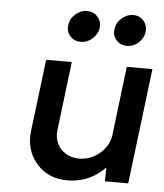

<svg xmlns="http://www.w3.org/2000/svg" viewBox="-53 -772 707 828"><g transform="rotate(5 301.0 -357.5)"><path d="M215 -657Q218 -685 240.5 -705Q263 -725 291 -725Q319 -725 336.5 -705Q354 -685 351 -657Q347 -629 324.5 -609.5Q302 -590 274.5 -590Q247 -590 229 -609.5Q211 -629 215 -657ZM415 -657Q418 -685 440.5 -705Q463 -725 491 -725Q519 -725 536 -705Q553 -685 550 -657Q546 -629 524 -609.5Q502 -590 474.5 -590Q447 -590 429 -609.5Q411 -629 415 -657ZM482 -500H593L532 0H431L432 -60Q364 10 270 10Q185 10 135 -48Q85 -106 95 -190L133 -500H244L208 -203Q204 -171 216 -145Q228 -119 253 -103.5Q278 -88 311 -88Q361 -88 400.5 -121.5Q440 -155 446 -203Z"/></g></svg>

Font: Orkney Medium
Style: MediumItalic
Weight: 500
Designer: Samuel Oakes and Alfredo Marco Pradil
Foundry: Alfredo Marco Pradil
Version: 1.0; ttfautohint (v1.5)